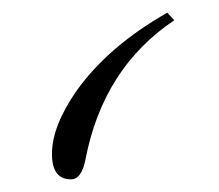

<svg xmlns="http://www.w3.org/2000/svg" viewBox="-20 -857 346 303"><path d="M244 -837 255 -825Q143 -750 115 -606Q109 -574 92 -574Q62 -574 62 -614Q62 -658 101 -714Q151 -784 244 -837Z"/></svg>

Font: Miso
Style: Regular
Weight: 400
Version: Version 1.1